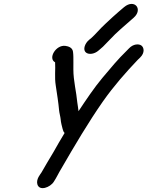

<svg xmlns="http://www.w3.org/2000/svg" viewBox="-20 -901 766 997"><path d="M266.1 -577.5C268.8 -541.5 262.4 -500.1 269.6 -456.3C275.8 -414.6 283.4 -368.3 286.8 -328.7C288 -314.7 293.9 -294.1 294.8 -282.8C296.3 -264.4 301.1 -246.9 305 -232.1L308.5 -221.5C310.2 -216.9 310.8 -215.4 315.4 -210.4C295.9 -178.7 274.3 -140.7 257.6 -111.1C232.5 -68.5 215.5 -41.5 195.5 -5.6C191.7 1.3 166.5 28.4 173.9 55.5C184.3 93.5 241 72.2 259.5 42.5C275.9 17.4 283.6 -1.7 299.5 -27.4C368.2 -146.3 438.6 -265.4 513.7 -373.2C571.4 -455.2 633.4 -525.4 695.7 -590.8L707.5 -602.1C733.8 -627.5 727.6 -655.5 713.5 -665.1C700.3 -674.1 671.9 -673.3 649.8 -649.8L637.7 -637.5C593.6 -594.9 554.5 -547.6 511.3 -496.1C468.8 -445.3 427.2 -383 387.7 -323.6C385.8 -337.7 384.2 -353 381.5 -368.2C376.8 -422.6 360.9 -482.7 361 -539.6L361.1 -577.6C361.1 -598.6 361.4 -614.8 359.1 -632.2C356.1 -655.2 333.5 -660.7 319.4 -662.8C270 -669.3 227.8 -597.3 266.1 -577.5ZM490 -637.2 501.3 -646.8C510 -653.8 520.1 -663.2 528.7 -672.9L552.2 -697.1C552.5 -697.4 552.9 -697.9 553.3 -698.2C583.1 -731.3 629.8 -769.6 663.6 -799.8C666.8 -802.6 668.8 -804.3 673.7 -808.6C724.4 -852.8 678.8 -909.3 624.3 -864C601.6 -845.2 592.1 -836.3 565.4 -812.8L528.5 -778.5C497.8 -750.4 475.6 -722.3 453.7 -703L443.2 -694.6C432.9 -686.4 423.8 -673.3 420.1 -661.4C406.7 -617.8 457.1 -609.9 490 -637.2Z"/></svg>

Font: Just Breathe
Style: BdObl7
Weight: 400
Foundry: Cannot Into Space Fonts
Version: Version 0.72